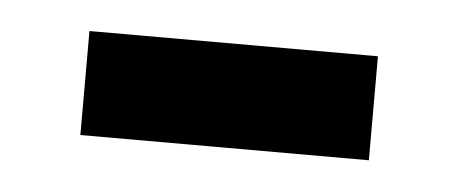

<svg xmlns="http://www.w3.org/2000/svg" viewBox="-25 -381 378 158"><g transform="rotate(5 164.0 -302.0)"><path d="M282.7 -345.2V-259.3H44.4V-345.2Z"/></g></svg>

Font: Ufes Sans Medium
Style: Regular
Weight: 500
Designer: Ricardo Esteves & Filipe Motta
Foundry: ProDesignUfes - Ricardo Esteves, Filipe Motta (This is a derivative work, based on Roboto family, by Christian Robertson
Version: Version 2.0